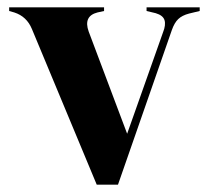

<svg xmlns="http://www.w3.org/2000/svg" viewBox="-20 -501 570 524"><path d="M244 3 67 -422Q53 -456 19 -467L5 -471V-481H264V-471L246 -467Q207 -457 222 -415L327 -136L425 -413Q433 -433 429 -446Q425 -459 405 -465L380 -471V-481H525V-471L496 -464Q477 -459 466.5 -449Q456 -439 449 -419L302 3Z"/></svg>

Font: DM Serif Display
Style: Regular
Weight: 400
Designer: Colophon Foundry, Frank Grießhammer
Foundry: Colophon Foundry
Version: Version 5.200; ttfautohint (v1.8.3)